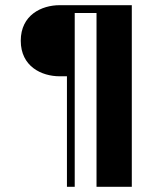

<svg xmlns="http://www.w3.org/2000/svg" viewBox="-20 -720 588 740"><path d="M488 -700H210C140 -700 60 -662 60 -563C60 -464 140 -426 210 -426H238V0H268V-670H352V0H488Z"/></svg>

Font: Space Cowgirl Bold
Style: Regular
Weight: 700
Designer: Valery Marier
Foundry: Valery Marier
Version: Version 1.000;hotconv 1.0.109;makeotfexe 2.5.65596